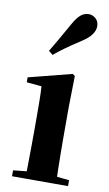

<svg xmlns="http://www.w3.org/2000/svg" viewBox="-95 -911 545 959"><g transform="rotate(10 177.0 -432.0)"><path d="M38 0V-30L144 -41H214L322 -30V0ZM105 0Q106 -26 106.5 -68Q107 -110 107.5 -156Q108 -202 108 -236V-313Q108 -363 107.5 -398Q107 -433 105 -468L29 -475V-500L248 -556L260 -547L257 -390V-236Q257 -202 257.5 -156Q258 -110 259 -68Q260 -26 261 0ZM111 -649Q129 -679 148.5 -712.5Q168 -746 198 -800Q217 -834 235 -849Q253 -864 276 -864Q295 -864 311 -850Q327 -836 327 -811Q327 -790 312 -769Q297 -748 263 -726Q215 -695 185.5 -673.5Q156 -652 132 -632Z"/></g></svg>

Font: Noto Serif TC ExtraBold
Style: Regular
Weight: 800
Designer: Ryoko NISHIZUKA 西塚涼子 (kana & ideographs); Frank Grießhammer (Latin, Greek & Cyrillic); Wenlong ZHANG 张文龙 (bopomofo); San
Foundry: Adobe
Version: Version 2.002-H1;hotconv 1.1.0;makeotfexe 2.6.0